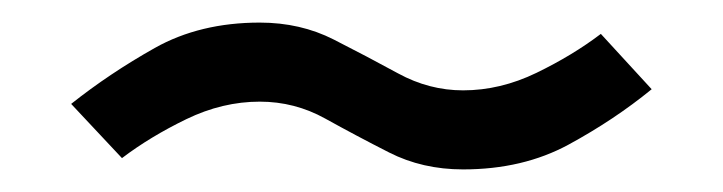

<svg xmlns="http://www.w3.org/2000/svg" viewBox="-20 -435 640 170"><path d="M43 -343Q77 -370 117 -392.5Q157 -415 210 -415Q246 -415 275.5 -400Q305 -385 332.5 -370Q360 -355 390 -355Q423 -355 455 -370.5Q487 -386 512 -405L557 -356Q524 -329 483.5 -307Q443 -285 390 -285Q354 -285 324.5 -300Q295 -315 268 -330Q241 -345 210 -345Q177 -345 145 -329.5Q113 -314 88 -295Z"/></svg>

Font: Epunda Sans
Style: Regular
Weight: 400
Designer: Simon Atzbach
Foundry: typofactur
Version: Version 2.204; ttfautohint (v1.8.4.7-5d5b)